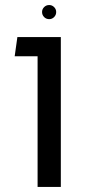

<svg xmlns="http://www.w3.org/2000/svg" viewBox="-20 -740 341 760"><path d="M128.8 0V-593.4H220.8V0ZM38.1 -517.2 48.8 -593.4H188.9V-517.2ZM174.8 -664.2Q162.9 -664.2 154.7 -672.4Q146.5 -680.6 146.5 -692.5Q146.5 -703.8 154.7 -711.9Q162.9 -720.1 174.8 -720.1Q186 -720.1 194.2 -711.9Q202.4 -703.8 202.4 -692.5Q202.4 -680.6 194.2 -672.4Q186 -664.2 174.8 -664.2Z"/></svg>

Font: Noto Sans Hebrew Light
Style: Regular
Weight: 100
Version: Version 3.000